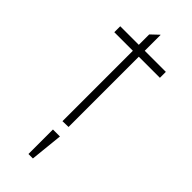

<svg xmlns="http://www.w3.org/2000/svg" viewBox="-274 -654 914 914"><g transform="rotate(45 183.5 -197.0)"><path d="M155 -473H30V-513H155V-583L194 -620L195 -619V-513H337V-473H195V0L155 1ZM151 61H198L181 226H151Z"/></g></svg>

Font: Lineal Thin
Style: Regular
Weight: 200
Designer: Created by Frank Adebiaye with contributions from Anton Moglia & Ariel Martín Pérez
Created by Frank ADEBIAYE with FontF
Foundry: Velvetyne Type Foundry
Version: Version 2.000;Glyphs 3.2 (3227)